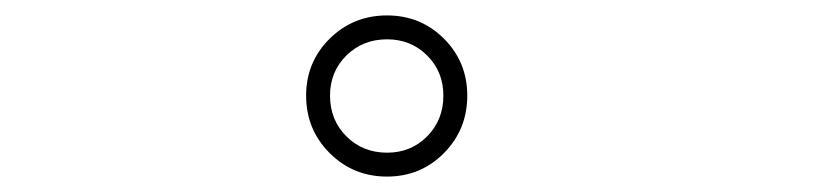

<svg xmlns="http://www.w3.org/2000/svg" viewBox="-20 -768 1090 249"><path d="M482 -539Q438 -539 407.5 -569.5Q377 -600 377 -644Q377 -687.5 407.5 -717.8Q438 -748 482 -748Q525.5 -748 555.8 -717.8Q586 -687.5 586 -644Q586 -600 555.8 -569.5Q525.5 -539 482 -539ZM482 -570Q513 -570 534 -591.2Q555 -612.5 555 -644Q555 -675 534 -696Q513 -717 482 -717Q450.5 -717 429.2 -696Q408 -675 408 -644Q408 -612.5 429.2 -591.2Q450.5 -570 482 -570Z"/></svg>

Font: League Mono Extended Thin
Style: Regular
Weight: 100
Width: 9
Designer: Tyler Finck
Foundry: The League of Moveable Type / Tyler Finck
Version: Version 2.210